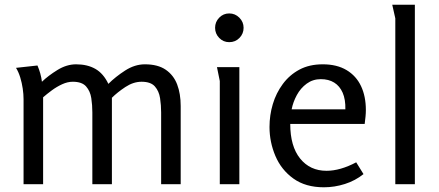

<svg xmlns="http://www.w3.org/2000/svg" viewBox="-20 -782 1865 815"><path d="M139 -504Q146 -488 151 -470Q156 -452 158 -435Q185 -461 224 -485Q263 -509 303 -509Q351 -509 385 -489.5Q419 -470 440 -426Q470 -456 511 -482.5Q552 -509 595 -509Q650 -509 683.5 -486Q717 -463 732 -423.5Q747 -384 747 -332V0H664V-305Q664 -335 659.5 -365Q655 -395 637.5 -415Q620 -435 581 -435Q546 -435 512 -412.5Q478 -390 455 -367V0H372V-305Q372 -336 367.5 -365.5Q363 -395 345.5 -415Q328 -435 289 -435Q267 -435 244 -424.5Q221 -414 200 -398.5Q179 -383 163 -369V0H80V-361Q80 -382 76.5 -406Q73 -430 66 -453Q59 -476 48 -494Z M1014 -664Q1014 -639 996.5 -621Q979 -603 953 -603Q928 -603 910.5 -621Q893 -639 893 -664Q893 -689 910.5 -707Q928 -725 953 -725Q978 -725 996 -707Q1014 -689 1014 -664ZM996 -497V0H913V-438L901 -497Z M1350 -509Q1410 -509 1451 -484.5Q1492 -460 1512.5 -416.5Q1533 -373 1533 -315Q1533 -301 1531.5 -286.5Q1530 -272 1528 -256H1212Q1212 -161 1254 -109Q1296 -57 1366 -57Q1395 -57 1426.5 -66Q1458 -75 1492 -93L1523 -43Q1488 -15 1444 -1Q1400 13 1355 13Q1277 13 1225.5 -24Q1174 -61 1149 -120Q1124 -179 1124 -243Q1124 -293 1138 -340Q1152 -387 1180.5 -425.5Q1209 -464 1251 -486.5Q1293 -509 1350 -509ZM1342 -446Q1308 -446 1282 -427Q1256 -408 1240 -378.5Q1224 -349 1218 -318H1446Q1447 -360 1434.5 -388.5Q1422 -417 1398.5 -431.5Q1375 -446 1342 -446Z M1741 -762V0H1658V-704L1645 -762Z"/></svg>

Font: Rosario Light Light
Style: Regular
Weight: 300
Version: Version 1.101; ttfautohint (v1.8.1.43-b0c9)